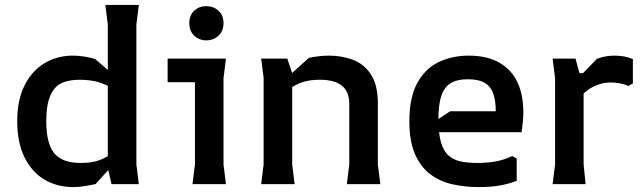

<svg xmlns="http://www.w3.org/2000/svg" viewBox="-20 -748 2616 780"><path d="M277 12Q212 12 160.5 -18.5Q109 -49 79.5 -109Q50 -169 50 -255Q50 -344 81 -403.5Q112 -463 163 -492.5Q214 -522 276 -522Q298 -522 321 -518.5Q344 -515 367 -508L486 -405V-346Q470 -366 445 -383.5Q420 -401 385.5 -412.5Q351 -424 303 -424Q258 -424 228.5 -409.5Q199 -395 183.5 -357.5Q168 -320 168 -255Q168 -166 200 -126Q232 -86 308 -86Q353 -86 383 -97Q413 -108 432 -124Q451 -140 463 -155L466 -108L368 0Q349 4 325.5 8Q302 12 277 12ZM433 0 418 -65V-648L408 -728H544L534 -648V-80L544 0Z M818 -584Q789 -584 769 -603Q749 -622 749 -654Q749 -686 769 -704.5Q789 -723 818 -723Q847 -723 867.5 -704.5Q888 -686 888 -654Q888 -622 867.5 -603Q847 -584 818 -584ZM762 0 772 -80V-414H661V-510H898L888 -430V-80L898 0Z M1389 0 1399 -80V-325Q1399 -375 1369.5 -399.5Q1340 -424 1279 -424Q1241 -424 1213.5 -415.5Q1186 -407 1168 -395Q1150 -383 1138 -371V-426L1235 -513Q1255 -517 1275 -519.5Q1295 -522 1317 -522Q1369 -522 1414 -505Q1459 -488 1487 -445.5Q1515 -403 1515 -327V-80L1525 0ZM1041 0 1051 -80V-432L1041 -510H1147L1167 -451V-80L1177 0Z M1643 -255Q1643 -353 1675.5 -411.5Q1708 -470 1762.5 -496Q1817 -522 1884 -522Q1960 -522 2009.5 -493Q2059 -464 2082.5 -413Q2106 -362 2106 -292Q2106 -271 2104 -252Q2102 -233 2099 -211H1719V-237L1809 -296H1994Q1994 -337 1984.5 -366Q1975 -395 1950.5 -410.5Q1926 -426 1880 -426Q1836 -426 1810 -409.5Q1784 -393 1772.5 -357.5Q1761 -322 1761 -263Q1761 -206 1771.5 -170Q1782 -134 1802.5 -116Q1823 -98 1852.5 -92Q1882 -86 1920 -86Q1959 -86 1993 -92Q2027 -98 2061 -114L2079 -104V-13Q2050 -2 2013.5 5Q1977 12 1925 12Q1870 12 1819.5 1Q1769 -10 1729.5 -39Q1690 -68 1666.5 -120.5Q1643 -173 1643 -255Z M2225 0 2235 -80V-430L2225 -510H2318L2334 -451H2351V-80L2359 0ZM2311 -306V-412L2405 -509Q2439 -522 2476 -522Q2495 -522 2513.5 -519Q2532 -516 2551 -508V-409L2533 -399Q2513 -407 2495.5 -410Q2478 -413 2463 -413Q2416 -413 2375.5 -387.5Q2335 -362 2311 -306Z"/></svg>

Font: AR One Sans SemiBold
Style: Regular
Weight: 600
Designer: Niteesh Yadav
Foundry: Niteesh Yadav
Version: Version 1.001;gftools[0.9.33]